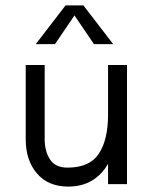

<svg xmlns="http://www.w3.org/2000/svg" viewBox="-20 -680 549 709"><path d="M379 -75Q330 9 232 9Q158 9 116.5 -39.5Q75 -88 75 -165V-440H145V-165Q145 -122 164.5 -91.5Q184 -61 229 -61Q311 -61 345 -112.5Q379 -164 379 -256V-440H449V0H379ZM255 -623 183 -517H112L222 -660H288L398 -517H327Z"/></svg>

Font: Puffins on Iceburgs
Style: Regular
Weight: 400
Version: Version 1.0